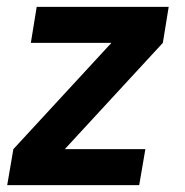

<svg xmlns="http://www.w3.org/2000/svg" viewBox="-20 -540 540 560"><path d="M1 0 19 -105 305 -415H70L87 -520H472L455 -415L169 -105H404L386 0Z"/></svg>

Font: Iosevka SS04 Extrabold Oblique
Style: Regular
Weight: 800
Italic angle: -9°
Monospace: yes
Designer: Belleve Invis
Foundry: Belleve Invis
Version: Version 19.0.0; ttfautohint (v1.8.4)